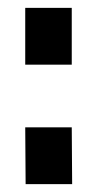

<svg xmlns="http://www.w3.org/2000/svg" viewBox="-20 -467 248 487"><path d="M44 -447H162V-303H44ZM44 -144H162L163 0H45Z"/></svg>

Font: Panefresco 750wt
Style: Regular
Weight: 750
Foundry: Campivisivi & Chank Co
Version: Version 1.000